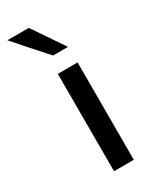

<svg xmlns="http://www.w3.org/2000/svg" viewBox="-206 -667 577 714"><g transform="rotate(-30 82.5 -310.0)"><path d="M52 -620Q75 -587 97.5 -553Q120 -519 143 -486H79Q49 -519 19 -553Q-11 -587 -40 -620ZM145 0H60V-418H145Z"/></g></svg>

Font: JosefinSans
Style: SemiBold
Weight: 600
Designer: Santiago Orozco
Foundry: Typemade
Version: Version 1.0 ; ttfautohint (v1.3)